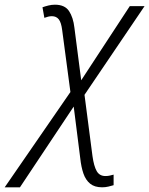

<svg xmlns="http://www.w3.org/2000/svg" viewBox="-120 -558 636 818"><path d="M-100 240 180 -166 145 -429Q141 -462 130.5 -475.5Q120 -489 101 -489Q93 -489 85 -487Q77 -485 69 -482L61 -527Q72 -531 86 -534.5Q100 -538 114 -538Q156 -538 174 -511Q192 -484 197 -440L226 -216L433 -532H496L240 -154L274 107Q280 150 292 171Q304 192 329 192Q340 192 348 190Q356 188 364 186V231Q354 234 341.5 237Q329 240 315 240Q283 240 264 224.5Q245 209 235.5 181.5Q226 154 222 117L194 -104L-35 240Z"/></svg>

Font: Noto Sans Display Light
Style: Italic
Weight: 300
Italic angle: -12°
Designer: Monotype Design Team
Foundry: Monotype Imaging Inc.
Version: Version 2.003